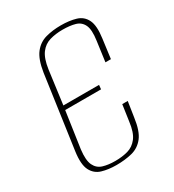

<svg xmlns="http://www.w3.org/2000/svg" viewBox="-153 -688 714 788"><g transform="rotate(-30 204.5 -293.5)"><path d="M168 12Q130 12 100 3Q70 -6 55.5 -34.5Q41 -63 49 -121L98 -467Q107 -525 129 -553Q151 -581 184 -590Q217 -599 256 -599Q296 -599 326.5 -590Q357 -581 371 -552.5Q385 -524 377 -467L365 -376H339L352 -471Q359 -520 348 -543Q337 -566 312.5 -573Q288 -580 253 -580Q220 -580 192.5 -572Q165 -564 147 -540Q129 -516 122 -467L101 -309H270L268 -289H98L73 -117Q67 -68 78.5 -44Q90 -20 114.5 -12.5Q139 -5 172 -5Q205 -5 232 -12.5Q259 -20 277.5 -44Q296 -68 302 -117L313 -193H339L328 -121Q320 -61 298 -33Q276 -5 242.5 3.5Q209 12 168 12Z"/></g></svg>

Font: Alumni Sans Thin
Style: Italic
Weight: 100
Italic angle: -8°
Designer: Robert E. Leuschke
Foundry: Robert E. Leuschke
Version: Version 1.016